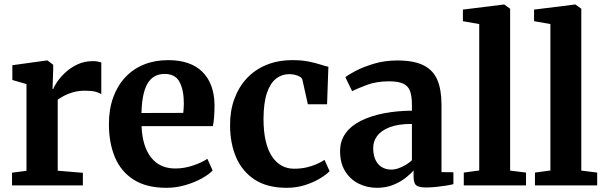

<svg xmlns="http://www.w3.org/2000/svg" viewBox="-20 -840 2744 870"><path d="M34.5 0V-57.5L100 -66V-459L36 -477.5V-544.5L191.5 -566H195.5L221 -546.5V-524L218 -436.5H221Q225.5 -449.5 239.8 -470.2Q254 -491 277.2 -512.5Q300.5 -534 331.8 -548.5Q363 -563 400.5 -563Q414.5 -563 424 -561Q433.5 -559 439 -557V-413Q429.5 -420 412.2 -424.5Q395 -429 366 -429Q335 -429 311 -422Q287 -415 269.8 -405.8Q252.5 -396.5 241.5 -388V-66.5L355.5 -57V0Z M734 11Q643.5 11 585.8 -25.8Q528 -62.5 500.8 -127.5Q473.5 -192.5 473.5 -277Q473.5 -345 493 -398.8Q512.5 -452.5 548 -490.2Q583.5 -528 632.8 -547.8Q682 -567.5 742 -567.5Q843 -567.5 896.5 -515Q950 -462.5 952 -367Q952 -334 950.2 -310.2Q948.5 -286.5 944.5 -268.5H621.5Q623 -223.5 633.8 -188Q644.5 -152.5 663.8 -127.5Q683 -102.5 710.5 -89.5Q738 -76.5 774.5 -76.5Q815 -76.5 856 -90.5Q897 -104.5 919.5 -120.5L943.5 -67.5Q927.5 -50 895.2 -32Q863 -14 821 -1.5Q779 11 734 11ZM621 -328 810.5 -328.5Q811.5 -338.5 812.2 -349.8Q813 -361 813 -371.5Q813 -431.5 793.8 -468.2Q774.5 -505 726 -505Q704 -505 685.8 -496.8Q667.5 -488.5 653.2 -468.8Q639 -449 630.8 -414.8Q622.5 -380.5 621 -328Z M1279 11Q1191 11 1134.2 -26Q1077.5 -63 1050 -127Q1022.5 -191 1022.5 -272Q1022 -337 1041.8 -391.2Q1061.5 -445.5 1098.2 -485Q1135 -524.5 1187.5 -546Q1240 -567.5 1305.5 -567.5Q1347.5 -567.5 1378.2 -561.2Q1409 -555 1431 -547.8Q1453 -540.5 1468 -537.5L1462 -367.5H1375L1350.5 -477.5Q1348.5 -486.5 1339 -492.2Q1329.5 -498 1316.5 -501Q1303.5 -504 1292 -504Q1257 -504 1230.8 -483.5Q1204.5 -463 1189.5 -418.8Q1174.5 -374.5 1174 -301.5Q1174 -245 1183.8 -202.5Q1193.5 -160 1212 -131.8Q1230.5 -103.5 1256 -89.5Q1281.5 -75.5 1312.5 -75.5Q1342.5 -75.5 1368 -81.2Q1393.5 -87 1414.5 -96.2Q1435.5 -105.5 1450.5 -115.5L1473.5 -64.5Q1459.5 -49.5 1431 -32Q1402.5 -14.5 1363.5 -1.8Q1324.5 11 1279 11Z M1688 11Q1643 11 1605 -8Q1567 -27 1544 -64Q1521 -101 1521 -155Q1521 -202.5 1546.5 -237Q1572 -271.5 1617 -293.5Q1662 -315.5 1720.8 -326.8Q1779.5 -338 1846.5 -338.5V-365.5Q1846.5 -403.5 1838.2 -426.8Q1830 -450 1807.5 -460.8Q1785 -471.5 1743 -471.5Q1685.5 -471.5 1642.5 -455.2Q1599.5 -439 1575.5 -427L1545 -490Q1557 -500.5 1591 -518.5Q1625 -536.5 1674 -551.2Q1723 -566 1780 -566Q1855.5 -566 1899.2 -544Q1943 -522 1961.8 -477.8Q1980.5 -433.5 1980.5 -365V-60L2034.5 -59.5V-5.5Q2023 -2.5 2001.8 1Q1980.5 4.5 1956.2 7Q1932 9.5 1912 9.5Q1878 9.5 1866 -0.2Q1854 -10 1854 -41V-68Q1842 -53 1818.5 -34.5Q1795 -16 1762.2 -2.5Q1729.5 11 1688 11ZM1753.5 -71.5Q1775 -71.5 1801.2 -83.8Q1827.5 -96 1846.5 -114V-278.5Q1784.5 -278.5 1745.8 -263.5Q1707 -248.5 1689 -224Q1671 -199.5 1671 -169.5Q1671 -137.5 1681.5 -115.5Q1692 -93.5 1710.5 -82.5Q1729 -71.5 1753.5 -71.5Z M2151.5 -67.5V-731L2077.5 -744V-796.5L2262 -819.5H2265L2291.5 -800.5V-67L2363.5 -58V0H2081.5V-58Z M2474 -67.5V-731L2400 -744V-796.5L2584.5 -819.5H2587.5L2614 -800.5V-67L2686 -58V0H2404V-58Z"/></svg>

Font: Merriweather 24pt
Style: Bold
Weight: 700
Designer: Eben Sorkin
Foundry: Eben Sorkin
Version: Version 2.100